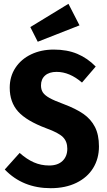

<svg xmlns="http://www.w3.org/2000/svg" viewBox="-20 -970 559 1007"><path d="M482 -621 410 -537Q345 -593 277 -593Q238 -593 216.5 -574Q195 -555 195 -522Q195 -500 205 -485Q215 -470 240 -456Q265 -442 314 -424Q378 -400 417.5 -372.5Q457 -345 478 -304Q499 -263 499 -202Q499 -138 468.5 -88.5Q438 -39 380.5 -11Q323 17 246 17Q99 17 5 -81L83 -168Q120 -135 157.5 -118.5Q195 -102 238 -102Q283 -102 308 -126Q333 -150 333 -190Q333 -228 310 -251Q287 -274 223 -297Q119 -336 75 -385Q31 -434 31 -510Q31 -569 61 -614.5Q91 -660 143.5 -685Q196 -710 262 -710Q332 -710 385.5 -687.5Q439 -665 482 -621ZM397 -837 178 -751 139 -828 339 -950Z"/></svg>

Font: Fira Sans Condensed
Style: Bold
Weight: 700
Width: 3
Designer: bBox Type GmbH & Carrois Corporate GbR & Edenspiekermann AG
Foundry: bBox Type GmbH & Carrois Corporate GbR & Edenspiekermann AG
Version: Version 4.301